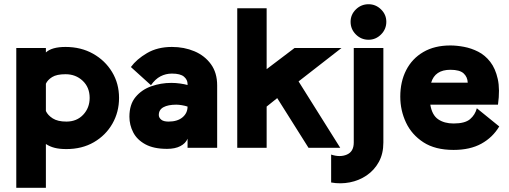

<svg xmlns="http://www.w3.org/2000/svg" viewBox="-20 -699 2409 908"><path d="M57 189V-472H197V-451Q225 -477 290 -477Q363 -477 420 -445Q477 -413 510 -358.5Q543 -304 543 -236Q543 -169 511.5 -114Q480 -59 424 -26.5Q368 6 294 6Q261 6 238 0Q215 -6 197 -18V189ZM294 -124Q343 -124 373.5 -156.5Q404 -189 404 -236Q404 -286 371 -317Q338 -348 290 -348Q248 -348 226.5 -334.5Q205 -321 197 -303V-174Q206 -154 229.5 -139Q253 -124 294 -124Z M770 5Q707 5 667.5 -16.5Q628 -38 610 -73Q592 -108 592 -147Q592 -205 621 -240Q650 -275 695.5 -291Q741 -307 790 -307Q811 -307 832 -304Q853 -301 867 -297V-302Q867 -322 850 -336.5Q833 -351 793 -351Q764 -351 739 -338Q714 -325 694 -296L599 -382Q626 -419 675.5 -448Q725 -477 793 -477Q851 -477 899.5 -456.5Q948 -436 977.5 -395.5Q1007 -355 1007 -295V0H867V-43Q858 -21 833 -8Q808 5 770 5ZM777 -124Q819 -124 843 -144Q867 -164 867 -195Q855 -199 840 -201.5Q825 -204 814 -204Q775 -204 753 -192Q731 -180 731 -155Q731 -143 742 -133.5Q753 -124 777 -124Z M1102 0V-660H1241V-372L1373 -472H1595L1392 -314L1589 0H1439L1291 -235L1241 -195V0Z M1546 164V32Q1588 46 1620.5 32Q1653 18 1653 -25V-472H1793V-25Q1793 28 1771.5 67Q1750 106 1714 130.5Q1678 155 1634 163.5Q1590 172 1546 164ZM1723 -511Q1688 -511 1663 -536Q1638 -561 1638 -596Q1638 -630 1663 -654.5Q1688 -679 1723 -679Q1757 -679 1782 -654.5Q1807 -630 1807 -596Q1807 -561 1782 -536Q1757 -511 1723 -511Z M2341 -101Q2310 -49 2256.5 -19.5Q2203 10 2125 10Q2038 10 1982.5 -26Q1927 -62 1900 -119.5Q1873 -177 1873 -242Q1873 -313 1901 -367.5Q1929 -422 1982 -453Q2035 -484 2110 -484Q2140 -484 2174.5 -477.5Q2209 -471 2241.5 -454.5Q2274 -438 2298.5 -406.5Q2323 -375 2334 -325.5Q2345 -276 2335 -204H2015Q2023 -155 2052 -135Q2081 -115 2125 -115Q2179 -115 2203 -135.5Q2227 -156 2235 -187ZM2110 -369Q2037 -369 2019 -308H2192Q2191 -335 2172.5 -352Q2154 -369 2110 -369Z"/></svg>

Font: Lil Grotesk Black
Style: Regular
Weight: 900
Designer: Bastien Sozeau
Foundry: NBR — Bastien Sozeau
Version: Version 3.003; ttfautohint (v1.8.4.7-5d5b);gftools[0.9.33]